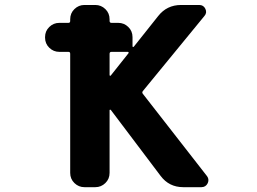

<svg xmlns="http://www.w3.org/2000/svg" viewBox="-20 -776 1040 776"><path d="M720.7 -19.5Q663.1 -19.5 628.9 -65.4L427.7 -332Q425.8 -333 424.3 -332.5Q422.9 -332 422.9 -330.1V-77.1Q422.9 -52.7 405.8 -36.1Q388.7 -19.5 365.2 -19.5H321.3Q297.9 -19.5 280.8 -36.1Q263.7 -52.7 263.7 -77.1V-558.6Q263.7 -566.4 256.8 -566.4H219.7Q196.3 -566.4 179.2 -583Q162.1 -599.6 162.1 -624V-626Q162.1 -650.4 179.2 -667Q196.3 -683.6 219.7 -683.6H256.8Q263.7 -683.6 263.7 -691.4V-698.2Q263.7 -722.7 280.8 -739.3Q297.9 -755.9 321.3 -755.9H365.2Q388.7 -755.9 405.8 -739.3Q422.9 -722.7 422.9 -698.2V-691.4Q422.9 -683.6 430.7 -683.6H458Q481.4 -683.6 498.5 -667Q515.6 -650.4 515.6 -626V-588.9Q515.6 -586.9 517.1 -586.4Q518.6 -585.9 520.5 -586.9L619.1 -710.9Q654.3 -755.9 711.9 -755.9H785.2Q802.7 -755.9 810.1 -740.2Q817.4 -724.6 806.6 -711.9L557.6 -408.2Q552.7 -402.3 557.6 -396.5L816.4 -64.5Q822.3 -56.6 822.3 -47.9Q822.3 -41 819.3 -35.2Q811.5 -19.5 793.9 -19.5ZM422.9 -472.7Q422.9 -470.7 424.8 -469.7Q424.8 -469.7 425.8 -469.7Q426.8 -469.7 427.7 -470.7L499 -560.5Q500 -561.5 500 -562.5Q500 -566.4 496.1 -566.4H430.7Q422.9 -566.4 422.9 -558.6Z"/></svg>

Font: Rounded Mgen+ 1m bold
Style: Bold
Weight: 700
Designer: [Source Han Sans]
Ryoko NISHIZUKA  (kana & ideographs); Paul D. Hunt (Latin, Greek & Cyrillic); Wenlong ZHANG  (bopomofo
Version: Version 1.059.20150602